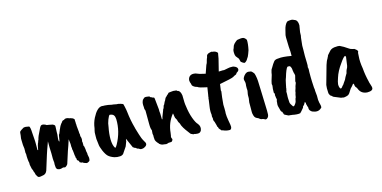

<svg xmlns="http://www.w3.org/2000/svg" viewBox="-73 -1076 3043 1530"><g transform="rotate(-15 1448.5 -311.5)"><path d="M95 -413H97Q110 -417 139 -410Q149 -407 151 -353Q155 -312 155 -296.5Q155 -281 156 -278V-211L161 -210Q161 -211 163 -222Q168 -250 174 -265Q178 -269 178.5 -275Q179 -281 184 -288Q190 -316 214 -361Q222 -380 229.5 -389.5Q237 -399 252.5 -396Q268 -393 278 -385Q286 -384 297 -382L326 -376Q330 -375 337 -369.5Q344 -364 343 -356Q342 -348 341 -309V-293L337 -254Q337 -238 339 -235L343 -232L351 -278Q351 -285 357 -291L369 -320Q369 -323 375 -333Q377 -340 384.5 -353Q392 -366 404 -378Q404 -386 422 -389Q436 -404 468 -390Q474 -390 479 -388Q479 -386 486.5 -385Q494 -384 505 -372V-361Q505 -351 506 -346Q505 -339 507 -328V-316Q508 -308 512 -266V-255Q515 -249 514.5 -242.5Q514 -236 514 -229Q517 -226 519 -212.5Q521 -199 517 -186L519 -177V-149Q524 -145 524 -137L527 -120Q527 -102 532 -84V-73L537 -47V-41L536 -31Q536 -20 524 -15Q522 -14 518.5 -12Q515 -10 507 -10L486 -17L476 -24Q468 -22 455 -31Q455 -40 448 -47Q436 -51 439 -63Q440 -64 434 -74Q436 -76 431 -96Q431 -105 429.5 -113.5Q428 -122 427.5 -131Q427 -140 424 -147Q425 -147 425 -154Q425 -161 423 -167V-190L418 -230L403 -184Q388 -145 388 -142L356 -42Q353 -36 344.5 -28.5Q336 -21 330 -21Q328 -24 319.5 -24Q311 -24 299 -19Q265 -15 260 -40L258 -63L259 -86Q257 -89 257 -100L256 -114V-157L254 -208V-257Q225 -178 218 -154L181 -35Q170 -6 141 -4L130 -2Q108 3 101 -9L91 -26Q87 -48 83 -51Q81 -65 73 -80L68 -104Q68 -107 66 -113V-131Q63 -139 61 -163.5Q59 -188 60 -203Q56 -215 58 -233V-251Q53 -274 53 -321V-335Q58 -365 58 -375.5Q58 -386 63 -391.5Q68 -397 95 -413Z M826 -287Q825 -309 816 -320.5Q807 -332 783 -334Q776 -329 764.5 -300.5Q753 -272 750 -240Q740 -192 740 -144Q741 -95 756 -72Q758 -68 760 -69Q765 -69 776 -89Q829 -185 826 -287ZM857 -96 842 -57Q842 -55 813 -14Q804 5 779.5 7Q755 9 732 2Q701 -9 685 -24Q669 -39 653.5 -74.5Q638 -110 637 -133Q632 -166 632 -175V-199Q632 -235 635 -241Q636 -245 640 -262Q645 -304 664 -342Q701 -415 740 -417H745Q747 -416 751 -416H764Q799 -413 807 -410Q822 -406 833 -406L859 -401Q871 -402 890.5 -396Q910 -390 911.5 -387Q913 -384 917 -365Q921 -346 922.5 -337.5Q924 -329 925 -320Q933 -247 951 -184Q952 -181 953 -175Q954 -169 960 -151.5Q966 -134 969 -122Q972 -110 980 -90Q986 -75 998 -55Q1020 -24 975 -7Q969 -5 954 -5Q951 -5 935 -15Q925 -15 916 -26L908 -28Q901 -35 896 -35Q894 -37 860 -116Q857 -105 857 -96Z M1075 -99Q1075 -103 1077 -129Q1069 -141 1069 -183Q1068 -290 1068.5 -292Q1069 -294 1066 -299.5Q1063 -305 1063 -311V-322Q1059 -355 1067 -372Q1069 -382 1078 -387Q1085 -397 1098 -397Q1111 -397 1120 -394Q1127 -397 1133 -386Q1145 -381 1146 -381L1151 -377Q1159 -377 1161.5 -374.5Q1164 -372 1165 -362L1174 -275V-258Q1176 -246 1176 -239L1177 -192L1181 -191Q1187 -215 1194.5 -231.5Q1202 -248 1204 -256Q1205 -264 1211 -271Q1217 -283 1217 -288Q1217 -293 1225 -301Q1234 -323 1242 -333L1245 -341Q1249 -347 1251 -351Q1262 -360 1267 -367L1275 -373Q1277 -373 1279 -378.5Q1281 -384 1305 -385Q1324 -388 1337 -385Q1346 -385 1348 -384L1354 -378L1362 -376Q1379 -367 1384 -333Q1384 -265 1389 -243Q1396 -186 1412.5 -141Q1429 -96 1445 -81Q1466 -54 1453 -24Q1444 -9 1430 -8Q1416 -7 1410 -9Q1402 -9 1397 -12Q1386 -9 1378 -17Q1369 -17 1364 -26Q1329 -72 1323.5 -83Q1318 -94 1315.5 -98Q1313 -102 1312 -105Q1311 -108 1309 -114Q1307 -123 1301.5 -130.5Q1296 -138 1296 -142Q1293 -147 1292 -158Q1286 -162 1286 -168Q1281 -171 1279 -186L1275 -212L1273 -213Q1223 -150 1216 -70Q1214 -50 1212 -44Q1207 -36 1216 -19V-13Q1216 -9 1205 2Q1193 3 1191 3H1180Q1178 3 1172 6Q1166 6 1162 8Q1158 10 1151 7Q1133 6 1130 4.5Q1127 3 1121 1.5Q1115 0 1111 -5Q1106 -5 1104 -11Q1078 -37 1078 -55V-62L1077 -70Q1079 -86 1075 -99Z M1477 -392Q1474 -407 1473 -409Q1468 -419 1468 -427Q1468 -435 1467 -435Q1469 -458 1485 -469.5Q1501 -481 1530 -475L1562 -463L1608 -452L1631 -518Q1640 -534 1640.5 -540Q1641 -546 1644 -553Q1648 -567 1652 -574L1656 -590Q1663 -603 1684 -607Q1696 -612 1705 -607Q1732 -606 1746 -587Q1746 -582 1743 -571Q1740 -560 1738 -542L1713 -442H1721L1746 -443Q1751 -442 1757 -442Q1779 -447 1791 -448.5Q1803 -450 1807 -451Q1810 -450 1824 -451Q1838 -452 1853 -442.5Q1868 -433 1868 -419.5Q1868 -406 1849 -396L1840 -384Q1824 -378 1812 -370Q1798 -362 1697 -343L1690 -292Q1692 -287 1692 -284Q1685 -241 1680 -177Q1681 -154 1681 -146V-119Q1680 -117 1680 -106Q1680 -81 1686 -47.5Q1692 -14 1693 -7Q1694 0 1694 9Q1693 26 1680 31Q1648 31 1626 20Q1608 17 1610 12Q1603 7 1594 -7Q1594 -15 1593 -16Q1586 -19 1586 -32Q1585 -33 1584 -39L1577 -64Q1568 -76 1571 -96Q1571 -100 1568 -106V-113Q1568 -121 1569 -125Q1564 -153 1570 -191.5Q1576 -230 1578 -247Q1576 -252 1580 -260Q1580 -269 1584 -288L1593 -345Q1587 -347 1581 -347Q1528 -359 1526 -362L1514 -369Q1507 -369 1494 -376.5Q1481 -384 1477 -392Z M1919 -647Q1920 -648 1938 -650Q1967 -655 1978.5 -646.5Q1990 -638 1995 -628Q1997 -596 1986 -545Q1975 -512 1967 -496L1957 -481Q1954 -473 1944 -464Q1934 -455 1929.5 -455.5Q1925 -456 1914.5 -462.5Q1904 -469 1902 -472Q1901 -475 1900 -479L1895 -499L1875 -524Q1869 -536 1869 -548Q1866 -576 1876 -591Q1876 -593 1879 -601Q1884 -623 1919 -647ZM1889 -198Q1889 -207 1892.5 -222.5Q1896 -238 1894.5 -244Q1893 -250 1894 -278Q1897 -290 1895 -305Q1888 -327 1891 -337Q1894 -347 1904 -359.5Q1914 -372 1926 -377Q1938 -382 1962 -376Q1968 -373 1982 -356Q1985 -353 1989.5 -333Q1994 -313 1995.5 -289.5Q1997 -266 1998 -221.5Q1999 -177 2002 -102.5Q2005 -28 2003.5 -10Q2002 8 1990.5 17.5Q1979 27 1970.5 21.5Q1962 16 1953 14Q1937 14 1925 1Q1921 0 1906 -8.5Q1891 -17 1887 -40Q1882 -50 1884 -105V-141L1889 -175Z M2293 -254 2291 -269Q2288 -273 2287.5 -279.5Q2287 -286 2284 -300Q2284 -318 2275 -332Q2272 -340 2251 -337Q2237 -323 2218 -258Q2218 -257 2215 -250Q2211 -241 2207 -220.5Q2203 -200 2202 -197Q2200 -191 2200 -186Q2198 -182 2198 -173L2194 -154Q2190 -148 2192 -139V-125Q2193 -122 2191 -108V-94L2193 -60Q2193 -48 2213 -21Q2221 -19 2223 -22Q2243 -42 2245 -63L2248 -76Q2253 -81 2256 -106L2261 -123Q2261 -132 2265 -142Q2269 -152 2270 -157Q2270 -165 2283 -197Q2282 -200 2282 -203V-210Q2293 -253 2293 -254ZM2420 -577Q2420 -542 2416 -534L2409 -469V-435Q2408 -418 2408 -384Q2408 -350 2409.5 -327.5Q2411 -305 2407 -290Q2409 -288 2409 -283L2410 -275L2409 -252V-210Q2410 -199 2410 -172Q2412 -149 2412 -135Q2412 -121 2415 -107V-94L2419 -53V-19Q2421 -12 2421 -5.5Q2421 1 2425.5 16.5Q2430 32 2429 45Q2401 78 2358 61Q2349 60 2339.5 51Q2330 42 2328 33L2327 13Q2322 12 2321 -4Q2317 -10 2318 -14Q2321 -19 2313 -31L2302 -12Q2297 -4 2291 -2L2287 10Q2273 25 2266 35L2254 47Q2230 52 2188 43Q2178 43 2172 41H2165Q2163 43 2143 32Q2126 25 2125 19L2131 20Q2117 14 2121 1Q2109 -4 2106 -21L2097 -55Q2095 -68 2098 -83Q2096 -87 2103 -110L2100 -119L2098 -137Q2095 -141 2099 -155L2093 -165Q2093 -205 2096 -214L2097 -227Q2092 -235 2100 -261L2114 -307Q2114 -309 2117 -325Q2122 -350 2129 -357L2147 -387Q2152 -392 2158 -402Q2168 -420 2200 -420Q2233 -425 2306 -412V-447L2303 -489Q2303 -519 2301.5 -544Q2300 -569 2302 -584Q2303 -585 2312 -625Q2321 -665 2342 -685Q2349 -689 2367.5 -690Q2386 -691 2390 -688Q2394 -685 2401 -683Q2429 -675 2429 -632Z M2723 -293 2718 -302Q2706 -302 2673 -253Q2634 -200 2618 -148Q2607 -117 2605 -97Q2605 -68 2617 -59Q2622 -59 2628.5 -66Q2635 -73 2636 -76Q2643 -80 2654 -99Q2667 -118 2668 -119L2677 -138L2694 -167Q2692 -167 2700 -190Q2712 -211 2713 -222ZM2512 -51Q2509 -94 2513 -117Q2536 -201 2549 -245Q2549 -246 2556 -270Q2567 -305 2576 -316Q2576 -319 2584 -332Q2584 -341 2606 -363L2617 -375Q2635 -391 2668 -391Q2680 -393 2696 -390Q2725 -377 2762 -351L2772 -345Q2780 -343 2787 -340Q2791 -340 2804 -336L2817 -326Q2826 -320 2828 -309Q2822 -303 2822 -270Q2818 -227 2828 -169Q2832 -115 2847 -55Q2847 -50 2854.5 -28Q2862 -6 2861 0Q2861 25 2814 25Q2768 22 2750 -15Q2749 -19 2743 -31Q2731 -43 2730 -51L2728 -65Q2724 -68 2723 -73Q2711 -56 2693 -38L2672 -5L2664 3Q2663 7 2643 12.5Q2623 18 2614 14Q2609 14 2600 12L2556 -6Q2541 -10 2534 -20Q2521 -28 2521 -29Q2511 -46 2512 -51Z"/></g></svg>

Font: Caveat Brush
Style: Regular
Weight: 400
Designer: Pablo Impallari
Foundry: Creative Lab NY
Version: Version 1.096; ttfautohint (v1.3)